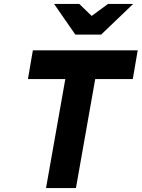

<svg xmlns="http://www.w3.org/2000/svg" viewBox="-20 -956 720 976"><path d="M363 -780 255 -936H383L446 -875L529 -936H657L494 -780ZM366 0H214L312 -554H122L147 -700H680L655 -554H464Z"/></svg>

Font: Overpass Heavy
Style: Italic
Weight: 900
Italic angle: -10°
Designer: Delve Withrington, Dave Bailey
Foundry: Delve Fonts
Version: Version 3.000;DELV;Overpass